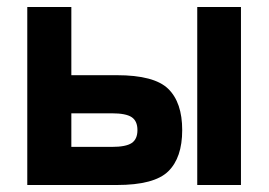

<svg xmlns="http://www.w3.org/2000/svg" viewBox="-20 -529 768 549"><path d="M58 0V-509H184V-314H314Q421 -314 461 -275Q501 -236 501 -157Q501 -78 461 -39Q421 0 314 0ZM544 0V-509H669V0ZM184 -109H300Q340 -109 356.5 -120Q373 -131 373 -157Q373 -183 356.5 -194Q340 -205 300 -205H184Z"/></svg>

Font: Zen Kaku Gothic New Black
Style: Regular
Weight: 900
Designer: Yoshimichi Ohira
Foundry: Positype
Version: Version 1.001